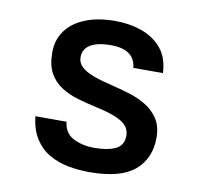

<svg xmlns="http://www.w3.org/2000/svg" viewBox="-68 -627 735 706"><g transform="rotate(10 300.0 -274.0)"><path d="M309.5 8.5Q268 8.5 229.2 1Q190.5 -6.5 158.5 -25Q126.5 -43.5 105.5 -76.2Q84.5 -109 78.5 -159.5H195Q199.5 -117 233.5 -99.8Q267.5 -82.5 310.5 -82.5Q361.5 -82.5 391 -96.5Q420.5 -110.5 420.5 -147Q420.5 -168.5 407 -183.8Q393.5 -199 365.5 -210.2Q337.5 -221.5 293.5 -231Q257 -239 222.2 -249.2Q187.5 -259.5 159.8 -277.2Q132 -295 115.5 -324.5Q99 -354 99 -401Q99 -448.5 124 -483Q149 -517.5 196 -536.5Q243 -555.5 308.5 -555.5Q359.5 -555.5 405 -540Q450.5 -524.5 480.5 -489.8Q510.5 -455 513 -397H402.5Q400 -421 388 -436Q376 -451 355.8 -458Q335.5 -465 308 -465Q274.5 -465 251.5 -458Q228.5 -451 216.5 -437.2Q204.5 -423.5 204.5 -402.5Q204.5 -382 219.5 -367.2Q234.5 -352.5 264.5 -341.2Q294.5 -330 339 -319.5Q366.5 -313 399.5 -303.2Q432.5 -293.5 462.5 -276.2Q492.5 -259 511.8 -230.5Q531 -202 531 -158.5Q531 -81.5 478.5 -36.5Q426 8.5 309.5 8.5Z"/></g></svg>

Font: Spline Sans Mono Medium
Style: Regular
Weight: 500
Monospace: yes
Version: Version 1.004